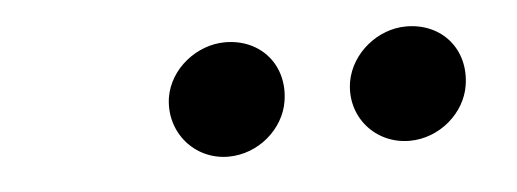

<svg xmlns="http://www.w3.org/2000/svg" viewBox="-26 -806 606 225"><g transform="rotate(-5 276.5 -693.0)"><path d="M235.8 -625.7C271.3 -625.7 301.8 -652.7 306.8 -684.7C313.6 -726.6 285.5 -759.6 243.3 -759.6C210.2 -759.6 177.6 -734.4 172.2 -700.6C166.2 -660.5 195.7 -625.7 235.8 -625.7ZM385.3 -700.6C378.6 -659.8 408.7 -625.7 448.9 -625.7C484.4 -625.7 514.9 -652.7 519.9 -684.7C526.6 -726.6 498.6 -759.6 456.3 -759.6C423.3 -759.6 391.3 -734.4 385.3 -700.6Z"/></g></svg>

Font: Margiela Sans Semi Bold
Style: Italic
Weight: 600
Italic angle: -9.39999°
Designer: Stefan Endress, Andreas Faust
Version: Version 1.100;FEAKit 1.0